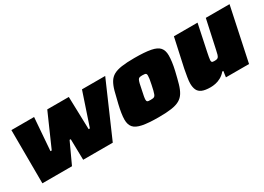

<svg xmlns="http://www.w3.org/2000/svg" viewBox="-14 -1050 2187 1590"><g transform="rotate(-30 1079.5 -255.0)"><path d="M75 0 73 -510H290L266 -197H278L416 -510H622L631 -197H643L748 -510H970L748 0H465L461 -199H450L358 0Z M1185 8Q1086 8 1029.5 -3.5Q973 -15 950 -42Q927 -69 927 -116Q927 -142 932.5 -177.5Q938 -213 948 -255Q963 -320 975.5 -365.5Q988 -411 1006 -441Q1024 -471 1053.5 -487.5Q1083 -504 1131 -511Q1179 -518 1252 -518Q1352 -518 1408.5 -507Q1465 -496 1488 -469Q1511 -442 1511 -395Q1511 -368 1506.5 -333Q1502 -298 1492 -255Q1477 -191 1464 -145.5Q1451 -100 1432.5 -70Q1414 -40 1384 -23Q1354 -6 1306 1Q1258 8 1185 8ZM1198 -150Q1212 -150 1220.5 -151.5Q1229 -153 1235 -158Q1241 -163 1245.5 -174.5Q1250 -186 1255 -205.5Q1260 -225 1266 -255Q1273 -286 1275.5 -305Q1278 -324 1278 -336Q1278 -348 1274 -353Q1270 -358 1261.5 -359.5Q1253 -361 1240 -361Q1223 -361 1213 -358.5Q1203 -356 1197.5 -346Q1192 -336 1186.5 -314.5Q1181 -293 1174 -255Q1167 -224 1163.5 -204Q1160 -184 1160 -173Q1160 -162 1164 -157Q1168 -152 1176.5 -151Q1185 -150 1198 -150Z M1681 8Q1629 8 1600 -4.5Q1571 -17 1559.5 -42Q1548 -67 1548 -104Q1548 -126 1554 -162Q1560 -198 1567 -235L1627 -510H1853L1800 -258Q1796 -238 1792 -217Q1788 -196 1788 -188Q1788 -178 1790.5 -173Q1793 -168 1799 -166.5Q1805 -165 1814 -165Q1829 -165 1838 -167Q1847 -169 1853 -176Q1859 -183 1863.5 -198Q1868 -213 1873 -238L1932 -510H2159L2051 0H1830L1838 -57H1828Q1806 -31 1779.5 -16.5Q1753 -2 1727.5 3Q1702 8 1681 8Z"/></g></svg>

Font: Saira SemiExpanded Black
Style: Italic
Weight: 900
Width: 6
Italic angle: -12°
Designer: Hector Gatti with collaboration of the Omnibus-Type team
Foundry: Omnibus-Type
Version: Version 1.101